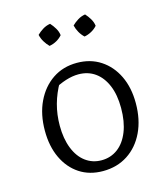

<svg xmlns="http://www.w3.org/2000/svg" viewBox="-107 -778 746 869"><g transform="rotate(-15 266.0 -344.0)"><path d="M269 9Q206 9 159.5 -21.5Q113 -52 87 -107Q61 -162 61 -235Q61 -312 89 -370.5Q117 -429 166 -462Q215 -495 280 -495Q343 -495 390.5 -464Q438 -433 464.5 -378Q491 -323 491 -250Q491 -173 463 -114.5Q435 -56 385 -23.5Q335 9 269 9ZM275 -40Q318 -40 351 -64.5Q384 -89 402.5 -135.5Q421 -182 421 -246Q421 -308 402.5 -352Q384 -396 351 -419.5Q318 -443 273 -443Q245 -443 213.5 -433Q182 -423 147 -403L184 -432Q158 -387 145 -339.5Q132 -292 132 -240Q132 -179 150 -133.5Q168 -88 200.5 -64Q233 -40 275 -40ZM209 -697Q221 -684 230.5 -668Q240 -652 242 -635Q231 -622 215 -613Q199 -604 181 -601Q169 -613 159.5 -628.5Q150 -644 146 -662Q158 -674 174 -684Q190 -694 209 -697ZM373 -697Q385 -684 394.5 -668Q404 -652 406 -635Q395 -622 378.5 -613Q362 -604 345 -601Q332 -613 323 -629Q314 -645 310 -662Q322 -674 338 -684Q354 -694 373 -697Z"/></g></svg>

Font: Piazzolla Thin Light
Style: Regular
Weight: 300
Version: Version 2.005